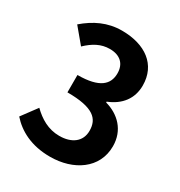

<svg xmlns="http://www.w3.org/2000/svg" viewBox="-180 -877 950 1015"><g transform="rotate(30 295.0 -370.0)"><path d="M273 14C415 14 534 -64 534 -200C534 -298 470 -360 387 -383V-388C465 -419 510 -477 510 -557C510 -684 413 -754 270 -754C183 -754 112 -719 48 -664L124 -573C167 -614 210 -638 263 -638C326 -638 362 -604 362 -546C362 -479 318 -433 183 -433V-327C343 -327 386 -282 386 -209C386 -143 335 -106 260 -106C192 -106 139 -139 95 -182L26 -89C78 -30 157 14 273 14Z"/></g></svg>

Font: Noto Sans TC
Style: Bold
Weight: 700
Designer: Ryoko NISHIZUKA 西塚涼子 (kana, bopomofo & ideographs); Paul D. Hunt (Latin, Greek & Cyrillic); Sandoll Communications 산돌커뮤니
Foundry: Adobe
Version: Version 2.004;hotconv 1.0.118;makeotfexe 2.5.65603